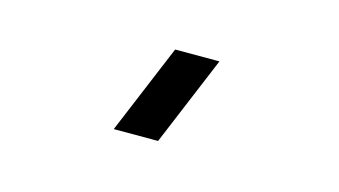

<svg xmlns="http://www.w3.org/2000/svg" viewBox="-38 -819 676 383"><g transform="rotate(15 300.0 -627.5)"><path d="M301.3 -535H209.8L287 -720H378.5Z"/></g></svg>

Font: Manrope ExtraLight
Style: Regular
Weight: 200
Designer: Mikhail Sharanda
Foundry: Mikhail Sharanda
Version: Version 4.505